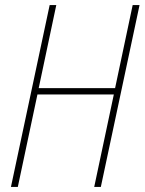

<svg xmlns="http://www.w3.org/2000/svg" viewBox="-20 -734 568 754"><path d="M23 0H50L127 -363H427L350 0H376L528 -714H501L432 -388H132L201 -714H175Z"/></svg>

Font: Noto Sans Condensed Thin
Style: Italic
Weight: 100
Width: 3
Italic angle: -12°
Designer: Monotype Design Team
Foundry: Monotype Imaging Inc.
Version: Version 2.013